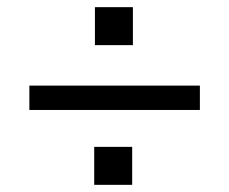

<svg xmlns="http://www.w3.org/2000/svg" viewBox="-20 -578 640 536"><path d="M62 -271V-339H538V-271ZM351 -558V-452H245V-558ZM349 -168V-62H243V-168Z"/></svg>

Font: iA Writer Mono V
Style: Regular
Weight: 400
Designer: Mike Abbink, Paul van der Laan, Pieter van Rosmalen
Foundry: Bold Monday
Version: Version 2.000